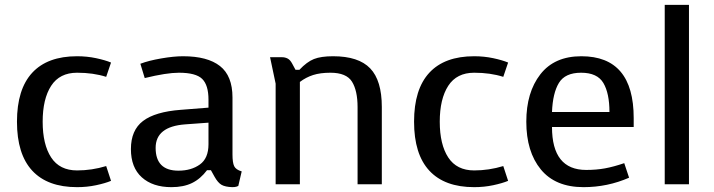

<svg xmlns="http://www.w3.org/2000/svg" viewBox="-20 -760 2945 792"><path d="M418 -75 438 -14Q414 -4 376.5 4Q339 12 298 12Q176 12 113 -56Q50 -124 50 -258Q50 -392 113 -460Q176 -528 298 -528Q339 -528 376.5 -520Q414 -512 438 -502L418 -443Q365 -460 298 -460Q226 -460 191 -406Q156 -352 156 -258Q156 -164 191 -110.5Q226 -57 298 -57Q359 -57 418 -75Z M977 -53 963 7Q962 8 955.5 10Q949 12 938 12Q909 11 894 2.5Q879 -6 865 -31L850 -58H834Q807 -22 772 -5Q737 12 687 12Q610 12 565 -28.5Q520 -69 520 -145Q520 -223 570 -261Q620 -299 726 -307L840 -316V-349Q840 -409 814 -434.5Q788 -460 718 -460Q667 -460 577 -438L559 -497Q593 -510 645 -519Q697 -528 735 -528Q836 -528 887.5 -487.5Q939 -447 939 -358V-123Q939 -89 946 -74.5Q953 -60 977 -53ZM744 -247Q622 -238 622 -150Q622 -56 716 -56Q769 -56 804.5 -81.5Q840 -107 840 -165V-254Z M1185 -498 1199 -472H1215Q1246 -505 1275 -516.5Q1304 -528 1354 -528Q1459 -528 1507 -478Q1555 -428 1555 -319V0H1455V-318Q1455 -386 1432 -423Q1409 -460 1343 -460Q1301 -460 1271.5 -450.5Q1242 -441 1217 -422V0H1117V-415L1094 -524H1143Q1156 -524 1166.5 -518.5Q1177 -513 1185 -498Z M2056 -75 2076 -14Q2052 -4 2014.5 4Q1977 12 1936 12Q1814 12 1751 -56Q1688 -124 1688 -258Q1688 -392 1751 -460Q1814 -528 1936 -528Q1977 -528 2014.5 -520Q2052 -512 2076 -502L2056 -443Q2003 -460 1936 -460Q1864 -460 1829 -406Q1794 -352 1794 -258Q1794 -164 1829 -110.5Q1864 -57 1936 -57Q1997 -57 2056 -75Z M2151 -258Q2151 -134 2211 -61Q2271 12 2387 12Q2486 12 2575 -27L2555 -87Q2511 -72 2475.5 -65.5Q2440 -59 2398 -59Q2257 -59 2257 -236H2594V-273Q2594 -528 2378 -528Q2267 -528 2209 -453.5Q2151 -379 2151 -258ZM2377 -460Q2444 -460 2469 -417.5Q2494 -375 2494 -298H2257Q2260 -376 2285.5 -418Q2311 -460 2377 -460Z M2822 -740H2722V0H2822Z"/></svg>

Font: Voces
Style: Regular
Weight: 400
Designer: Ana Paula Megda, Pablo Ugerman
Foundry: Ana Paula Megda, Pablo Ugerman
Version: Version 1.100